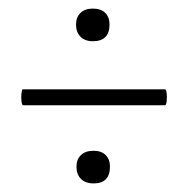

<svg xmlns="http://www.w3.org/2000/svg" viewBox="-20 -416 424 447"><path d="M34 -171Q31 -171 30 -180.5Q29 -190 30 -199Q31 -208 33 -208H364Q367 -208 368 -199Q369 -190 368 -180.5Q367 -171 364 -171ZM198 11Q179 11 168.5 0.5Q158 -10 158 -28Q158 -45 168.5 -55Q179 -65 198 -65Q216 -65 226 -55Q236 -45 236 -28Q236 11 198 11ZM196 -320Q178 -320 167.5 -330.5Q157 -341 157 -359Q157 -376 167.5 -386Q178 -396 196 -396Q215 -396 225 -386Q235 -376 235 -359Q235 -320 196 -320Z"/></svg>

Font: Cormorant Light Light
Style: Italic
Weight: 300
Italic angle: -10°
Version: Version 4.000